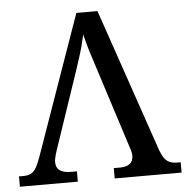

<svg xmlns="http://www.w3.org/2000/svg" viewBox="-51 -764 793 815"><g transform="rotate(-5 345.0 -357.0)"><path d="M372 -463Q363 -492 354 -519Q345 -546 338 -571Q331 -596 325 -620Q320 -597 314 -574Q308 -551 300 -526.5Q292 -502 282 -471L169 -137Q166 -129 164 -120.5Q162 -112 160.5 -105Q159 -98 159 -91Q159 -67 175 -55.5Q191 -44 221 -44H248V0H1V-44H18Q38 -44 51 -50Q64 -56 74 -73Q84 -90 95 -121L304 -714H394L604 -101Q613 -78 622.5 -66Q632 -54 645 -49Q658 -44 676 -44H690V0H405V-44H431Q458 -44 473 -55Q488 -66 488 -90Q488 -97 486.5 -103Q485 -109 483.5 -115.5Q482 -122 479 -129Z"/></g></svg>

Font: ET Text
Style: Regular
Weight: 470
Designer: Monotype Design Team
Foundry: Monotype Imaging Inc.
Version: Version 2.009